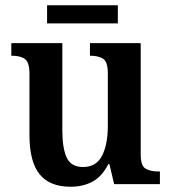

<svg xmlns="http://www.w3.org/2000/svg" viewBox="-20 -700 651 730"><path d="M248 10Q169 10 130.5 -37.5Q92 -85 92 -187V-419Q92 -462 75.5 -475Q59 -488 26 -488H23V-536H217V-204Q217 -137 233.5 -101Q250 -65 296 -65Q346 -65 368 -108Q390 -151 390 -222V-420Q390 -466 371.5 -477Q353 -488 325 -488H322V-536H515V-113Q515 -69 534 -58.5Q553 -48 581 -48H588V0H414L396 -76H392Q367 -28 331 -9Q295 10 248 10ZM159 -611V-680H428V-611Z"/></svg>

Font: Noto Serif Hebrew SemiCondensed SemiBold
Style: Regular
Weight: 600
Width: 4
Designer: Monotype Design Team
Foundry: Monotype Imaging Inc.
Version: Version 2.004; ttfautohint (v1.8.4.7-5d5b)